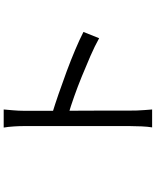

<svg xmlns="http://www.w3.org/2000/svg" viewBox="78 -892 844 1040"><g transform="rotate(-90 500.0 -372.0)"><path d="M337 -88Q337 -102 337 -144.5Q337 -187 337 -245.5Q337 -304 337 -368.5Q337 -433 337 -494Q337 -555 337 -602Q337 -649 337 -670Q337 -691 335 -721Q333 -751 329 -774H427Q425 -752 422.5 -722Q420 -692 420 -670Q420 -631 420 -576.5Q420 -522 420 -460.5Q420 -399 420.5 -338.5Q421 -278 421 -225.5Q421 -173 421 -136.5Q421 -100 421 -88Q421 -72 421.5 -51Q422 -30 424 -8.5Q426 13 427 30H330Q334 6 335.5 -27Q337 -60 337 -88ZM403 -512Q452 -497 511.5 -476.5Q571 -456 633 -433Q695 -410 750.5 -386.5Q806 -363 847 -342L813 -257Q770 -281 716 -304.5Q662 -328 605.5 -351Q549 -374 496.5 -392.5Q444 -411 403 -423Z"/></g></svg>

Font: Farlight84_Sys_V01
Style: Regular
Weight: 400
Designer: Ryoko NISHIZUKA  (kana, bopomofo & ideographs); Paul D. Hunt (Latin, Greek & Cyrillic); Sandoll Communications , Soo-you
Foundry: Adobe
Version: Version 2.004;October 29, 2024;FontCreator 14.0.0.2814 64-bi